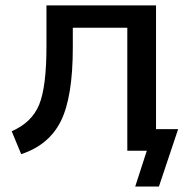

<svg xmlns="http://www.w3.org/2000/svg" viewBox="-20 -559 707 712"><path d="M23.4 -72.3Q97.7 -104.5 125 -170.4Q152.3 -236.3 152.3 -387.7V-539.1H558.6V-80.1H640.6L569.3 132.8H481.4L524.4 0H452.1V-456.1H250V-382.8Q250 -200.2 206.1 -110.8Q162.1 -21.5 58.6 12.7Z"/></svg>

Font: Min Sans Medium
Style: Regular
Weight: 500
Designer: Jinseong-Kim, NotoSansCJK, Nunito
Foundry: Jinseong-Kim
Version: Version 1.400;Glyphs 3.1.2 (3151)